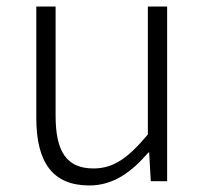

<svg xmlns="http://www.w3.org/2000/svg" viewBox="-20 -554 629 587"><path d="M253 13C327 13 382 -28 434 -88H436L441 0H491V-534H432V-143C372 -71 327 -39 266 -39C184 -39 150 -90 150 -200V-534H91V-193C91 -55 143 13 253 13Z"/></svg>

Font: Noto Sans TC Light
Style: Regular
Weight: 300
Designer: Ryoko NISHIZUKA 西塚涼子 (kana, bopomofo & ideographs); Paul D. Hunt (Latin, Greek & Cyrillic); Sandoll Communications 산돌커뮤니
Foundry: Adobe
Version: Version 2.004;hotconv 1.0.118;makeotfexe 2.5.65603